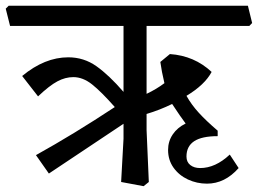

<svg xmlns="http://www.w3.org/2000/svg" viewBox="-37 -619 896 667"><path d="M534.2 -330.1Q524.4 -371.1 520 -403.8L553.2 -431.2Q638.2 -425.3 698.2 -369.1Q674.3 -324.2 610.8 -286.1Q627.9 -255.4 653.6 -227.3Q679.2 -199.2 719.2 -165V-146Q664.1 -146 637.5 -128.4Q610.8 -110.8 610.8 -75.2Q610.8 -56.2 624 -45.7Q637.2 -35.2 658.2 -35.2Q711.4 -35.2 761.2 -82L792 -35.2Q744.1 19 682.1 19Q647 19 616 4.6Q585 -9.8 565.9 -36.4Q546.9 -63 546.9 -98.1Q546.9 -127.9 563 -151.9Q579.1 -175.8 607.9 -189.9Q589.8 -213.9 561 -257.8Q518.1 -236.8 472.2 -223.1V-167L480 13.2L461.9 27.8L383.8 13.2L392.1 -137.2V-189L132.8 -16.1L87.9 -80.1Q219.7 -153.3 361.8 -247.1Q314.9 -300.3 283 -325.7Q251 -351.1 217.8 -351.1Q189.9 -351.1 162.4 -336.4Q134.8 -321.8 95.2 -284.2L40 -355Q118.2 -419.9 200.2 -419.9Q254.4 -419.9 298.1 -388.9Q341.8 -357.9 392.1 -299.8V-528.8H-2L-17.1 -588.9L-6.8 -599.1H824.2L838.9 -539.1L829.1 -528.8H472.2V-293Q506.3 -309.1 534.2 -330.1Z"/></svg>

Font: Sura
Style: Regular
Weight: 400
Designer: Carolina Giovagnoli
Foundry: Huerta Tipografica
Version: Version 1.003;PS 001.002;hotconv 1.0.70;makeotf.lib2.5.58329